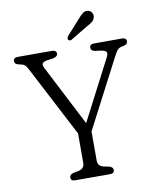

<svg xmlns="http://www.w3.org/2000/svg" viewBox="-94 -950 835 1022"><g transform="rotate(-10 323.0 -438.5)"><path d="M440.5 -19Q440.5 0 417 0H229Q205.5 0 205.5 -19Q205.5 -34.5 226.5 -40.5L255.5 -46Q287 -53.5 287 -84V-243L88 -625.5Q80 -640.5 73.8 -646.8Q67.5 -653 56.5 -656L41 -659.5Q27 -662.5 22.5 -668.2Q18 -674 18 -681Q18 -700 41.5 -700H224.5Q250.5 -700 250.5 -681Q250.5 -664.5 223.5 -659L192.5 -655Q171.5 -651 166.8 -642.8Q162 -634.5 170.5 -617.5L339 -289.5L507.5 -615Q517 -633 513 -642Q509 -651 488.5 -655L450 -660.5Q430 -664.5 430 -681Q430 -700 454 -700H605Q628.5 -700 628.5 -681Q628.5 -674 624.5 -668.8Q620.5 -663.5 605.5 -659.5L597.5 -658Q582 -654.5 574.5 -647Q567 -639.5 553 -613L359.5 -241V-84Q359.5 -53 390.5 -46L419.5 -40.5Q440.5 -34 440.5 -19ZM396 -842Q412 -861.5 425.5 -871Q439 -880.5 455 -876Q468 -872 474 -860Q480 -848 476 -835.5Q472 -822 461.5 -813.8Q451 -805.5 434 -797L340 -740.5Q328.5 -734.5 322 -743Q318 -747.5 320 -753Q322 -758.5 325.5 -763.5Z"/></g></svg>

Font: Fraunces 72pt SuperSoft Light
Style: Regular
Weight: 300
Version: Version 1.000;[0bf87f6ff]